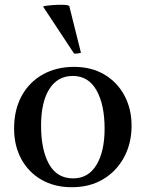

<svg xmlns="http://www.w3.org/2000/svg" viewBox="-20 -772 611 804"><path d="M281 12Q208 12 153.5 -19.5Q99 -51 69 -106.5Q39 -162 39 -234Q39 -312 70.5 -370Q102 -428 159 -460Q216 -492 290 -492Q363 -492 417 -460Q471 -428 501 -372Q531 -316 531 -245Q531 -172 499.5 -113.5Q468 -55 412 -21.5Q356 12 281 12ZM152 -246Q152 -144 185.5 -84.5Q219 -25 286 -25Q350 -25 384 -81.5Q418 -138 418 -233Q418 -334 384 -394Q350 -454 285 -454Q221 -454 186.5 -399Q152 -344 152 -246ZM162 -742V-746Q197 -752 236 -752Q265 -752 270 -747L319 -551Q313 -549 304 -548Q295 -547 290 -548Z"/></svg>

Font: Tiro Devanagari Hindi
Style: Regular
Weight: 400
Designer: Devanagari: John Hudson & Fiona Ross. Latin: John Hudson.
Foundry: Tiro Typeworks Ltd.
Version: Version 1.52